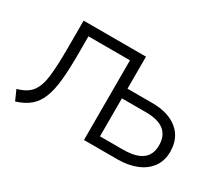

<svg xmlns="http://www.w3.org/2000/svg" viewBox="-93 -684 1021 893"><g transform="rotate(30 418.0 -237.5)"><path d="M49 5 25 -49Q76 -62 99.8 -92.8Q123.5 -123.5 130.2 -181Q137 -238.5 137 -332V-480H472L416 -428H193V-332Q193 -251 187.2 -193.2Q181.5 -135.5 166.2 -96.5Q151 -57.5 122.8 -33.2Q94.5 -9 49 5ZM416 0V-480H472V-52H593Q663 -52 697 -76.8Q731 -101.5 731 -153Q731 -204 698.8 -230Q666.5 -256 602 -256H459V-308H605Q691.5 -308 741.2 -267.2Q791 -226.5 791 -153Q791 -104.5 766.2 -70.2Q741.5 -36 697.2 -18Q653 0 595 0Z"/></g></svg>

Font: Geologica Cursive Thin
Style: Regular
Weight: 250
Designer: Sindre Bremnes, Frode Helland
Foundry: Monokrom Skriftforlag AS
Version: Version 1.010;gftools[0.9.28]